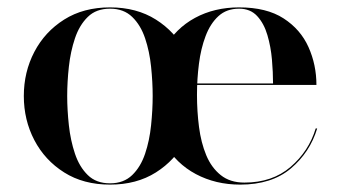

<svg xmlns="http://www.w3.org/2000/svg" viewBox="-20 -490 918 520"><path d="M278 10Q206 10 153.8 -23Q101.5 -56 73 -110.5Q44.5 -165 44.5 -230Q44.5 -295 73 -349.5Q101.5 -404 153.8 -437Q206 -470 278 -470Q350 -470 402.2 -437Q454.5 -404 482.8 -349.5Q511 -295 511 -230Q511 -165 482.8 -110.5Q454.5 -56 402.2 -23Q350 10 278 10ZM278 6.5Q315 6.5 338 -15.8Q361 -38 373 -73.8Q385 -109.5 389.2 -151Q393.5 -192.5 393.5 -230Q393.5 -268 389.2 -309.2Q385 -350.5 373 -386.2Q361 -422 338 -444.2Q315 -466.5 278 -466.5Q240.5 -466.5 217.8 -444.2Q195 -422 183 -386.2Q171 -350.5 166.5 -309.2Q162 -268 162 -230Q162 -192.5 166.5 -151Q171 -109.5 183 -73.8Q195 -38 217.8 -15.8Q240.5 6.5 278 6.5ZM630.5 10Q564 10 510.5 -18.5Q457 -47 425.8 -100.8Q394.5 -154.5 394.5 -230Q394.5 -305.5 425 -359.2Q455.5 -413 508 -441.5Q560.5 -470 627.5 -470Q702 -470 748 -440.2Q794 -410.5 815.5 -362.5Q837 -314.5 837 -260H461.5V-264H719.5Q719.5 -294 716.5 -328.8Q713.5 -363.5 704.2 -395Q695 -426.5 676.5 -446.5Q658 -466.5 627.5 -466.5Q593.5 -466.5 571.5 -446.2Q549.5 -426 536.8 -392.2Q524 -358.5 518.8 -317.2Q513.5 -276 513.5 -233Q513.5 -188.5 519 -146Q524.5 -103.5 538.5 -69.8Q552.5 -36 577.8 -15.8Q603 4.5 642 4.5Q717.5 4.5 767 -38Q816.5 -80.5 835 -142H839Q819.5 -77.5 767.8 -33.8Q716 10 630.5 10Z"/></svg>

Font: Bodoni Moda 48pt Medium
Style: Regular
Weight: 500
Designer: Owen Earl
Foundry: indestructible type
Version: Version 2.005